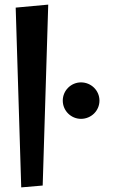

<svg xmlns="http://www.w3.org/2000/svg" viewBox="-20 -802 499 832"><path d="M48 -769 72 10 165 2 189 -782ZM411 -366C411 -410 375 -445 331 -445C288 -445 252 -410 252 -366C252 -322 288 -287 331 -287C375 -287 411 -322 411 -366Z"/></svg>

Font: Original Surfer
Style: Regular
Weight: 400
Designer: Astigmatic (AOETI)
Foundry: Astigmatic (AOETI)
Version: Version 1.001